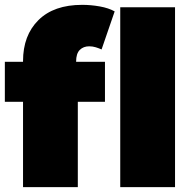

<svg xmlns="http://www.w3.org/2000/svg" viewBox="-20 -772 792 792"><path d="M75 0V-352H0V-517H75V-520Q75 -626 138.5 -689Q202 -752 319 -752Q355 -752 391.5 -745.5Q428 -739 453 -725L399 -568Q388 -573 375 -577Q362 -581 348 -581Q324 -581 309 -566Q294 -551 294 -518V-517H413V-352H301V0ZM476 0V-742H702V0Z"/></svg>

Font: Montserrat Black
Style: Regular
Weight: 900
Designer: Julieta Ulanovsky
Foundry: Julieta Ulanovsky
Version: Version 9.000; ttfautohint (v1.8.4.7-5d5b)